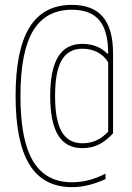

<svg xmlns="http://www.w3.org/2000/svg" viewBox="-20 -654 540 788"><path d="M275 114Q158 114 101 21.5Q44 -71 44 -260Q44 -449 101 -541.5Q158 -634 275 -634Q361 -634 402.5 -584.5Q444 -535 444 -434V-107Q426 -87 406 -73Q386 -59 364 -52.5Q342 -46 318 -46Q251 -46 218.5 -99Q186 -152 186 -260Q186 -368 218.5 -421Q251 -474 318 -474Q348 -474 374.5 -464Q401 -454 420 -434H424Q424 -527 388 -570.5Q352 -614 275 -614Q168 -614 116 -528Q64 -442 64 -260Q64 -139 87 -60.5Q110 18 157 56Q204 94 275 94Q310 94 343.5 85.5Q377 77 413 59V81Q378 97 344 105.5Q310 114 275 114ZM318 -66Q349 -66 375 -77.5Q401 -89 424 -114V-398Q408 -425 380.5 -439.5Q353 -454 318 -454Q261 -454 233.5 -407.5Q206 -361 206 -260Q206 -160 233.5 -113Q261 -66 318 -66Z"/></svg>

Font: M PLUS Code Latin Thin
Style: Regular
Weight: 250
Designer: Coji Morishita
Foundry: UNDERFOREST DESIGN
Version: Version 1.002; ttfautohint (v1.8.3)